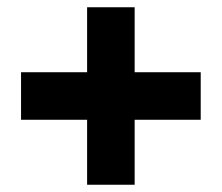

<svg xmlns="http://www.w3.org/2000/svg" viewBox="-20 -617 612 529"><path d="M220 -108H351V-287H533V-418H351V-597H220V-418H38V-287H220Z"/></svg>

Font: Noto Sans Malayalam Black
Style: Regular
Weight: 900
Designer: Jelle Bosma - Monotype Design Team
Foundry: Monotype Imaging Inc.
Version: Version 2.104